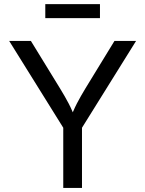

<svg xmlns="http://www.w3.org/2000/svg" viewBox="-20 -930 719 950"><path d="M293 0V-297.9L25.4 -727.5H132.8L276.9 -492.7Q301.3 -453.1 320.1 -417.2Q338.9 -381.3 358.9 -326.7H321.8Q341.8 -382.3 360.8 -418.7Q379.9 -455.1 402.8 -492.7L546.4 -727.5H653.3L385.7 -297.9V0ZM474.6 -909.7V-840.3H204.1V-909.7Z"/></svg>

Font: Inter Variable LoSnoCo
Style: Regular
Weight: 400
Designer: Rasmus Andersson
Foundry: rsms
Version: Version 4.000;git-a52131595; featfreeze: case,dlig,ss01,ss02